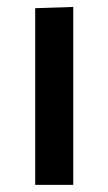

<svg xmlns="http://www.w3.org/2000/svg" viewBox="-20 -520 305 540"><path d="M79 0V-497L186 -500.5V0Z"/></svg>

Font: Commissioner Medium
Style: Regular
Weight: 500
Designer: Kostas Bartsokas
Foundry: Kostas Bartsokas
Version: Version 1.000; ttfautohint (v1.8.3)